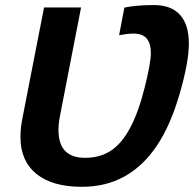

<svg xmlns="http://www.w3.org/2000/svg" viewBox="-20 -717 762 747"><path d="M298.3 9.8Q183.6 9.8 121.6 -40.5Q59.6 -90.8 59.6 -184.1Q59.6 -218.8 67.4 -257.8L151.4 -688H295.4L213.9 -269Q207.5 -237.8 207.5 -210.9Q207.5 -103 311 -103Q369.6 -103 411.9 -131.1Q454.1 -159.2 486.3 -219.5Q518.6 -279.8 542.7 -375.7Q566.9 -471.7 566.9 -510.7Q566.9 -547.9 550.8 -567.1Q534.7 -586.4 498.5 -586.4Q476.6 -586.4 443.4 -580.1L463.9 -687.5Q509.8 -697.3 579.1 -697.3Q646 -697.3 680.4 -659.2Q714.8 -621.1 714.8 -547.4Q714.8 -476.6 679.4 -353.5Q644 -230.5 590.6 -150.6Q537.1 -70.8 464.4 -30.5Q391.6 9.8 298.3 9.8Z"/></svg>

Font: Liberation Sans
Style: Bold Italic
Weight: 700
Italic angle: -12°
Designer: Steve Matteson
Foundry: Ascender Corporation
Version: Version 2.1.5